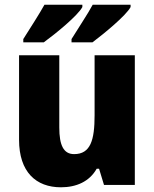

<svg xmlns="http://www.w3.org/2000/svg" viewBox="-20 -786 655 816"><path d="M535 -756V-766H374C354 -728 314 -669 284 -620V-606H373C422 -643 516 -720 535 -756ZM330 -756V-766H169C148 -728 110 -669 79 -620V-606H166C218 -644 310 -719 330 -756ZM553 -551H382V-296C382 -191 365 -131 295 -131C250 -131 232 -169 232 -244V-551H61V-192C61 -55 133 10 239 10C304 10 360 -14 391 -69H401L422 0H553Z"/></svg>

Font: Noto Sans Bengali SemiCondensed ExtraBold
Style: Regular
Weight: 800
Width: 4
Designer: Joana Ranito - Universal Thirst; Jelle Bosma - Monotype Design Team
Foundry: Universal Thirst ehf.
Version: Version 3.000